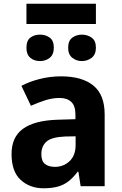

<svg xmlns="http://www.w3.org/2000/svg" viewBox="-20 -1000 657 1031"><path d="M214 11Q140 11 91 -34Q42 -79 42 -173Q42 -264 103.5 -308.5Q165 -353 287 -357L385 -360V-386Q385 -432 362.5 -453Q340 -474 301 -474Q261 -474 222.5 -461.5Q184 -449 146 -432L95 -539Q138 -562 193.5 -576Q249 -590 308 -590Q421 -590 481.5 -540.5Q542 -491 542 -386V0H413L401 -78H397Q374 -47 348.5 -27Q323 -7 290.5 2Q258 11 214 11ZM275 -104Q321 -104 353.5 -134.5Q386 -165 386 -221V-268L330 -267Q257 -264 229.5 -239.5Q202 -215 202 -172Q202 -135 221.5 -119.5Q241 -104 275 -104ZM419 -672Q391 -672 368.5 -689.5Q346 -707 346 -743Q346 -782 368.5 -798Q391 -814 419 -814Q449 -814 472 -798Q495 -782 495 -744Q495 -707 472 -689.5Q449 -672 419 -672ZM195 -672Q164 -672 143 -689.5Q122 -707 122 -743Q122 -782 143 -798Q164 -814 195 -814Q225 -814 247 -798Q269 -782 269 -744Q269 -707 247 -689.5Q225 -672 195 -672ZM122 -871V-980H495V-871Z"/></svg>

Font: Menbere
Style: Regular
Weight: 400
Designer: Aleme Tadesse
Foundry: Sorkin Type Co
Version: Version 1.000